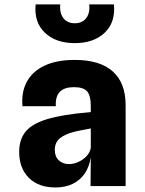

<svg xmlns="http://www.w3.org/2000/svg" viewBox="-20 -820 640 846"><path d="M224.5 6Q149.5 6 107 -36.5Q64.5 -79 64.5 -151Q64.5 -213.5 101.8 -249.8Q139 -286 226.5 -305Q245.5 -309 267.5 -312.8Q289.5 -316.5 317.2 -319.8Q345 -323 380 -326V-354Q380 -398.5 364 -417.2Q348 -436 305.5 -436Q264.5 -436 244 -415.8Q223.5 -395.5 226 -352H79Q73.5 -415 98.8 -460.8Q124 -506.5 177.2 -531.2Q230.5 -556 309 -556Q420.5 -556 477 -505.2Q533.5 -454.5 533.5 -357V0H379L380 -127.5Q373.5 -84 352.5 -54.2Q331.5 -24.5 299 -9.2Q266.5 6 224.5 6ZM283.5 -97Q305 -97 326 -106.8Q347 -116.5 361.8 -132.5Q376.5 -148.5 380 -168V-254Q367.5 -251.5 354 -249Q340.5 -246.5 329 -244.2Q317.5 -242 310 -240Q267 -229.5 244.2 -211Q221.5 -192.5 221.5 -159.5Q221.5 -129.5 239.5 -113.2Q257.5 -97 283.5 -97ZM309.5 -630Q226 -630 177.8 -675.8Q129.5 -721.5 137 -800.5H245.5Q243 -775.5 250 -756.8Q257 -738 272.2 -727.8Q287.5 -717.5 309.5 -717.5Q331.5 -717.5 346.8 -727.8Q362 -738 369 -756.8Q376 -775.5 373 -800.5H482Q489.5 -721.5 441.2 -675.8Q393 -630 309.5 -630Z"/></svg>

Font: Spline Sans Mono
Style: Regular
Weight: 400
Monospace: yes
Designer: Eben Sorkin, Mirko Velimirovic
Foundry: Sorkin Type
Version: Version 1.004